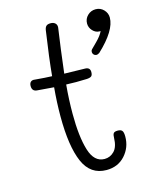

<svg xmlns="http://www.w3.org/2000/svg" viewBox="-104 -750 668 823"><g transform="rotate(-15 229.5 -339.0)"><path d="M381 -118Q381 -70 349.5 -35Q318 0 267 0Q196 0 165.5 -70Q135 -140 135 -273Q135 -335 141 -401L66 -407Q45 -409 45 -432Q45 -444 51.5 -450Q58 -456 70 -454Q115 -450 145 -449Q152 -526 170 -647Q172 -659 178 -664.5Q184 -670 197 -670Q210 -670 217.5 -663Q225 -656 224 -644Q211 -556 198 -446Q264 -444 289 -444Q312 -444 312 -423Q312 -410 306.5 -405Q301 -400 286 -399L238 -398L194 -399Q188 -333 188 -270Q188 -169 206.5 -108.5Q225 -48 271 -48Q296 -48 314 -66.5Q332 -85 333 -125Q333 -138 337 -144.5Q341 -151 356 -151Q370 -151 375.5 -144Q381 -137 381 -118ZM449 -628Q449 -571 366 -493Q358 -488 354 -488Q346 -488 341 -493Q336 -498 336 -506Q336 -512 340 -516Q344 -520 365.5 -541.5Q387 -563 396 -582H391Q374 -582 361 -596Q348 -610 348 -628Q348 -649 363 -663.5Q378 -678 399 -678Q420 -678 434.5 -663Q449 -648 449 -628Z"/></g></svg>

Font: Mali Light
Style: Regular
Weight: 300
Designer: Kitiyaporn Chalermlarp | Katatrad Aksorn Co.,Ltd.
Foundry: Cadson Demak Co.,Ltd.
Version: Version 1.000; ttfautohint (v1.6)